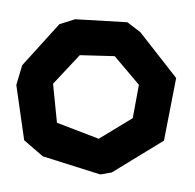

<svg xmlns="http://www.w3.org/2000/svg" viewBox="-35 -948 387 382"><g transform="rotate(-5 159.0 -757.0)"><path d="M151 -601 40 -647 6 -682 0 -793 15 -831 96 -906 128 -913 231 -898 255 -876 318 -779 283 -657 174 -603ZM154 -672 225 -707 243 -772 200 -833 131 -841 73 -789 74 -711Z"/></g></svg>

Font: ZCOOL KuaiLe
Style: Regular
Weight: 400
Designer: Lui Bingke
Foundry: ZCOOL
Version: Version 3.51;August 12, 2021;FontCreator 13.0.0.2613 64-bit